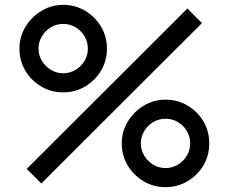

<svg xmlns="http://www.w3.org/2000/svg" viewBox="-20 -755 941 790"><path d="M150 0 90 -60 751 -720 811 -660ZM661 15Q611.5 15 570.8 -9.2Q530 -33.5 505.5 -74.2Q481 -115 481 -165Q481 -214 506 -255Q531 -296 572 -320.5Q613 -345 661 -345Q710.5 -345 751.5 -320.8Q792.5 -296.5 816.8 -255.8Q841 -215 841 -165Q841 -115 816.8 -74.2Q792.5 -33.5 751.5 -9.2Q710.5 15 661 15ZM661 -63.5Q688.5 -63.5 711.8 -77.5Q735 -91.5 748.8 -114.5Q762.5 -137.5 762.5 -165Q762.5 -192.5 748.8 -215.8Q735 -239 711.8 -252.8Q688.5 -266.5 661 -266.5Q633.5 -266.5 610.5 -252.8Q587.5 -239 573.5 -215.8Q559.5 -192.5 559.5 -165Q559.5 -137.5 573.5 -114.5Q587.5 -91.5 610.5 -77.5Q633.5 -63.5 661 -63.5ZM240 -375Q190.5 -375 149.5 -399.2Q108.5 -423.5 84.2 -464.2Q60 -505 60 -555Q60 -604 85 -645Q110 -686 151 -710.5Q192 -735 240 -735Q289.5 -735 330.2 -710.8Q371 -686.5 395.5 -645.8Q420 -605 420 -555Q420 -505 395.5 -464.2Q371 -423.5 330.2 -399.2Q289.5 -375 240 -375ZM240 -453.5Q267.5 -453.5 290.8 -467.5Q314 -481.5 327.8 -504.5Q341.5 -527.5 341.5 -555Q341.5 -582.5 327.8 -605.8Q314 -629 290.8 -642.8Q267.5 -656.5 240 -656.5Q212.5 -656.5 189.5 -642.8Q166.5 -629 152.5 -605.8Q138.5 -582.5 138.5 -555Q138.5 -527.5 152.5 -504.5Q166.5 -481.5 189.5 -467.5Q212.5 -453.5 240 -453.5Z"/></svg>

Font: Manrope ExtraLight Medium
Style: Regular
Weight: 500
Version: Version 4.504